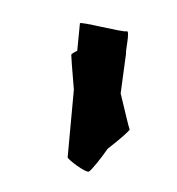

<svg xmlns="http://www.w3.org/2000/svg" viewBox="-85 -772 506 549"><g transform="rotate(-20 168.0 -497.5)"><path d="M52 -353C51 -346 85 -294 95 -294C101 -294 140 -317 168 -337C209 -350 248 -365 246 -368C245 -371 251 -419 257 -473L310 -574C311 -582 345 -634 334 -634C323 -634 217 -708 216 -701L182 -630C171 -629 163 -627 162 -625C161 -623 149 -581 135 -529Z"/></g></svg>

Font: Ampere
Style: CndIta
Weight: 400
Version: Version 1